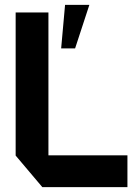

<svg xmlns="http://www.w3.org/2000/svg" viewBox="-20 -765 553 785"><path d="M153 0 44 -129V-130H501V0ZM44 -130V-714H178V-130ZM230 -567 246 -745H345V-744L287 -567Z"/></svg>

Font: Foldit SemiBold
Style: Regular
Weight: 600
Version: Version 1.003